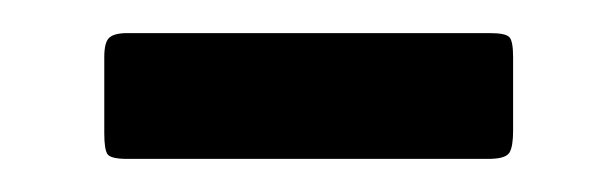

<svg xmlns="http://www.w3.org/2000/svg" viewBox="-20 -379 372 116"><path d="M57 -359H276Q285.5 -359 287.8 -356.5Q290 -354 290 -344.5V-300Q290 -290.5 287.8 -286.8Q285.5 -283 275 -283H57Q47 -283 45 -285.8Q43 -288.5 43 -298.5V-344.5Q43 -353.5 46 -356.2Q49 -359 57 -359Z"/></svg>

Font: Besley* Condensed Medium
Style: Regular
Weight: 500
Width: 3
Designer: Owen Earl
Foundry: indestructible type*
Version: Version 3.000; ttfautohint (v1.8.3)